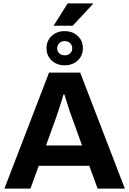

<svg xmlns="http://www.w3.org/2000/svg" viewBox="-20 -1115 764 1135"><path d="M6 0 270 -686H454L718 0H557L508 -135H209L160 0ZM252 -255H465L404 -424Q400 -435 394.5 -450.5Q389 -466 383 -485Q377 -504 371.5 -522.5Q366 -541 361 -556H355Q350 -537 342 -511.5Q334 -486 326 -462.5Q318 -439 313 -424ZM362 -729Q316 -729 285.5 -757.5Q255 -786 255 -830Q255 -874 285.5 -902.5Q316 -931 362 -931Q409 -931 439.5 -902.5Q470 -874 470 -830Q470 -786 439.5 -757.5Q409 -729 362 -729ZM362 -788Q382 -788 394.5 -799.5Q407 -811 407 -830Q407 -848 394.5 -860Q382 -872 362 -872Q343 -872 330.5 -860Q318 -848 318 -829Q318 -811 330.5 -799.5Q343 -788 362 -788ZM297 -963 380 -1095H528L530 -1092L410 -963Z"/></svg>

Font: Archivo SemiBold
Style: Bold
Weight: 700
Version: Version 2.001